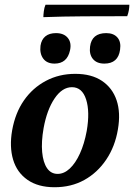

<svg xmlns="http://www.w3.org/2000/svg" viewBox="-20 -777 563 806"><path d="M209 9Q140 9 95.5 -22Q51 -53 35 -107Q19 -161 31 -230Q44 -303 80.5 -355.5Q117 -408 172.5 -437.5Q228 -467 296 -467Q364 -467 408 -437.5Q452 -408 469.5 -356Q487 -304 475 -234Q463 -162 426 -107Q389 -52 334 -21.5Q279 9 209 9ZM222 -47Q249 -47 273 -69.5Q297 -92 315.5 -132.5Q334 -173 344 -227Q358 -308 341.5 -359.5Q325 -411 282 -411Q241 -411 209 -363.5Q177 -316 163 -239Q153 -182 157 -138.5Q161 -95 177.5 -71Q194 -47 222 -47ZM209 -510Q177 -510 161.5 -531Q146 -552 150 -585Q154 -611 170.5 -624.5Q187 -638 215 -638Q248 -638 264.5 -618Q281 -598 274 -566Q262 -510 209 -510ZM418 -510Q386 -510 370 -529.5Q354 -549 358 -581Q365 -638 426 -638Q457 -638 473 -619.5Q489 -601 484 -568Q476 -510 418 -510ZM162 -705Q162 -714 164 -730Q166 -746 171 -757H523Q523 -747 521 -734.5Q519 -722 514 -709Q421 -709 332.5 -708.5Q244 -708 162 -705Z"/></svg>

Font: Vollkorn SemiBold
Style: Italic
Weight: 600
Italic angle: -11°
Designer: Friedrich Althausen
Foundry: Friedrich Althausen
Version: Version 5.000